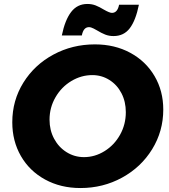

<svg xmlns="http://www.w3.org/2000/svg" viewBox="-20 -936 851 969"><path d="M553 -754Q530 -754 511 -761.5Q492 -769 469 -783Q466 -785 452.5 -792Q439 -799 429 -799Q401 -799 393 -757H292Q308 -835 339 -875.5Q370 -916 421 -916Q444 -916 463 -908.5Q482 -901 505 -887Q533 -871 545 -871Q573 -871 581 -912H681Q665 -833 635 -793.5Q605 -754 553 -754ZM804 -383Q804 -274 748 -183Q692 -92 596 -39.5Q500 13 386 13Q286 13 207.5 -30Q129 -73 85.5 -148.5Q42 -224 42 -319Q42 -429 98 -519Q154 -609 249.5 -660.5Q345 -712 459 -712Q559 -712 637.5 -669.5Q716 -627 760 -552Q804 -477 804 -383ZM230 -332Q230 -279 253 -236Q276 -193 316 -168Q356 -143 404 -143Q459 -143 508 -173.5Q557 -204 586 -256Q615 -308 615 -370Q615 -423 593 -465.5Q571 -508 532 -532.5Q493 -557 446 -557Q390 -557 340 -527Q290 -497 260 -445Q230 -393 230 -332Z"/></svg>

Font: TypoPRO Montserrat Alternates
Style: Bold Italic
Weight: 700
Italic angle: -11.3°
Designer: Julieta Ulanovsky
Foundry: Julieta Ulanovsky
Version: Version 6.001